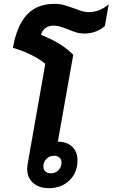

<svg xmlns="http://www.w3.org/2000/svg" viewBox="-20 -968 584 996"><path d="M544 -946 524 -833Q506 -816 478 -805Q450 -794 418 -794Q395 -794 376.5 -799.5Q358 -805 332 -816Q328 -817 313 -823Q298 -829 284 -832Q270 -835 257 -835Q233 -835 215.5 -822Q198 -809 193 -787Q250 -764 289 -740Q328 -716 360 -684L280 -233Q328 -233 355 -206.5Q382 -180 382 -136Q382 -73 340.5 -32.5Q299 8 234 8Q183 8 152 -19Q121 -46 121 -92Q121 -99 123 -115L215 -637Q188 -660 144.5 -682Q101 -704 47 -720Q67 -834 119 -891Q171 -948 263 -948Q290 -948 311 -942Q332 -936 366 -924Q389 -915 406 -910Q423 -905 440 -905Q497 -905 544 -946ZM260 -160Q237 -160 221 -144Q205 -128 205 -105Q205 -88 215.5 -78.5Q226 -69 244 -69Q267 -69 283 -85Q299 -101 299 -125Q299 -141 288.5 -150.5Q278 -160 260 -160Z"/></svg>

Font: Bai Jamjuree
Style: Bold Italic
Weight: 700
Italic angle: -10°
Designer: Katatrad Aksorn Co.,Ltd.
Foundry: Cadson Demak Co.,Ltd.
Version: Version 1.000; ttfautohint (v1.6)